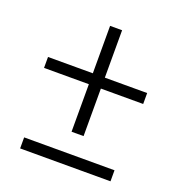

<svg xmlns="http://www.w3.org/2000/svg" viewBox="-116 -717 761 814"><g transform="rotate(20 265.0 -309.5)"><path d="M488.8 -355.5H297.9V-141.1H243.7V-355.5H41.5V-404.8H243.7V-618.7H297.9V-404.8H488.8ZM470.7 -49.8V0H63V-49.8Z"/></g></svg>

Font: Mardoto Light
Style: Regular
Weight: 400
Designer: Christian Robertson, Vahan Hovhannisyan
Foundry: Google
Version: Version 1.000